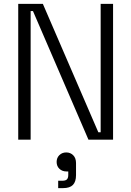

<svg xmlns="http://www.w3.org/2000/svg" viewBox="-20 -720 677 990"><path d="M74 0V-700H201L487 -38H499V-700H563V0H436L150 -663H138V0ZM280 250V212H301Q318 212 325 205Q332 198 332 182V164H322Q301 164 286.5 150.5Q272 137 272 115Q272 94 286 80Q300 66 322 66Q343 66 357.5 80.5Q372 95 372 121V183Q372 217 356 233.5Q340 250 305 250Z"/></svg>

Font: Space Grotesk Frontify Light
Style: Regular
Weight: 300
Designer: Florian Karsten
Version: Version 2.000